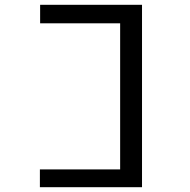

<svg xmlns="http://www.w3.org/2000/svg" viewBox="-20 -690 790 799"><path d="M571 89H146V15H480V-593H147V-670H571Z"/></svg>

Font: Inconsolata ExtraExpanded Medium
Style: Regular
Weight: 500
Width: 8
Monospace: yes
Designer: Raph Levien, Cyreal, Brenton Simpson
Foundry: Raph Levien, Cyreal, Google
Version: Version 3.001; ttfautohint (v1.8.2.53-6de2)